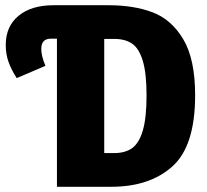

<svg xmlns="http://www.w3.org/2000/svg" viewBox="-20 -715 791 735"><path d="M727 -350Q727 -156 640 -78Q553 0 406 0H198V-567H175Q138 -567 138 -528Q138 -500 154 -463L44 -416Q24 -447 13 -477Q2 -507 2 -543Q2 -614 51 -654.5Q100 -695 185 -695H395Q493 -695 565 -667.5Q637 -640 682 -564Q727 -488 727 -350ZM541 -350Q541 -435 526.5 -482.5Q512 -530 485.5 -548Q459 -566 418 -566H379V-129H417Q460 -129 486.5 -148.5Q513 -168 527 -216.5Q541 -265 541 -350Z"/></svg>

Font: Fira Sans Condensed ExtraBold
Style: Regular
Weight: 800
Width: 3
Designer: Carrois Corporate & Edenspiekermann AG
Foundry: Carrois Corporate GbR & Edenspiekermann AG
Version: Version 4.203